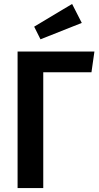

<svg xmlns="http://www.w3.org/2000/svg" viewBox="-20 -952 500 972"><path d="M394 -836 185 -753 153 -817 345 -932ZM458 -691 443 -586H199V0H69V-691Z"/></svg>

Font: Fira Sans Condensed Medium
Style: Regular
Weight: 500
Width: 3
Designer: Carrois Corporate & Edenspiekermann AG
Foundry: Carrois Corporate GbR & Edenspiekermann AG
Version: Version 4.203;PS 004.203;hotconv 1.0.88;makeotf.lib2.5.64775